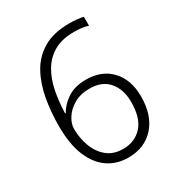

<svg xmlns="http://www.w3.org/2000/svg" viewBox="-174 -840 899 966"><g transform="rotate(-30 275.5 -357.0)"><path d="M291 10Q226 10 175.5 -24Q125 -58 96 -127Q67 -196 67 -303Q67 -381 80 -456Q93 -531 125.5 -591.5Q158 -652 217.5 -688Q277 -724 371 -724Q389 -724 412.5 -722Q436 -720 451 -716V-664Q434 -670 412.5 -672.5Q391 -675 370 -675Q299 -675 253 -648.5Q207 -622 179.5 -576Q152 -530 140 -470Q128 -410 126 -342H130Q152 -382 194.5 -409.5Q237 -437 301 -437Q393 -437 446.5 -379.5Q500 -322 500 -226Q500 -116 443.5 -53Q387 10 291 10ZM291 -41Q359 -41 401 -87Q443 -133 443 -226Q443 -299 405 -344Q367 -389 294 -389Q241 -389 203.5 -367Q166 -345 146 -313.5Q126 -282 126 -252Q126 -198 144 -149.5Q162 -101 198.5 -71Q235 -41 291 -41Z"/></g></svg>

Font: Noto Sans Gurmukhi UI Light
Style: Regular
Weight: 300
Designer: Jelle Bosma - Monotype Design Team
Foundry: Monotype Imaging Inc.
Version: Version 2.004; ttfautohint (v1.8.4.7-5d5b)